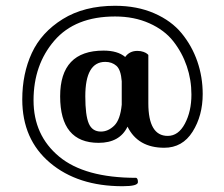

<svg xmlns="http://www.w3.org/2000/svg" viewBox="-20 -559 775 664"><path d="M378 -539Q454 -539 513.5 -513Q573 -487 608.5 -443.5Q644 -400 662.5 -346.5Q681 -293 681 -234Q681 -159 646 -103.5Q611 -48 548 -48Q457 -48 421 -121Q394 -65 321 -65Q188 -65 188 -226Q188 -384 338 -384Q387 -384 413 -362Q428 -383 455 -383Q467 -383 476.5 -379.5Q486 -376 490 -372L493 -369V-202Q493 -89 560 -89Q597 -89 619.5 -131.5Q642 -174 642 -232Q642 -283 626 -330Q610 -377 579.5 -416Q549 -455 496.5 -478.5Q444 -502 378 -502Q240 -502 168 -418.5Q96 -335 96 -212Q96 -91 184.5 -17.5Q273 56 451 56Q457 58 457 71Q457 85 404 85Q249 85 153 4Q57 -77 57 -215Q57 -304 90 -375.5Q123 -447 197 -493Q271 -539 378 -539ZM329 -104Q354 -104 375 -124.5Q396 -145 401 -197V-278Q398 -318 382.5 -331.5Q367 -345 344 -345Q275 -345 275 -226Q275 -160 287 -132Q299 -104 329 -104Z"/></svg>

Font: Sofia
Style: Regular
Weight: 400
Designer: Paula Nazal and Daniel Hernndez
Foundry: Paula Nazal, Daniel Hernndez
Version: Version 1.001